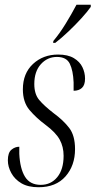

<svg xmlns="http://www.w3.org/2000/svg" viewBox="-20 -776 401 806"><path d="M142 10Q98 10 70 -6.5Q42 -23 27.5 -49.5Q13 -76 13 -103Q13 -135 28 -147.5Q43 -160 61 -160Q61 -152 61 -144.5Q61 -137 61 -130Q64 -68 85 -34Q106 0 151 0Q194 0 220.5 -32.5Q247 -65 247 -122Q247 -160 230.5 -190Q214 -220 171 -252Q132 -281 104 -314Q76 -347 76 -401Q76 -468 118.5 -507.5Q161 -547 224 -547Q265 -547 290 -532Q315 -517 326 -494Q337 -471 337 -446Q337 -419 324 -407Q311 -395 289 -395Q289 -404 289 -413Q289 -422 289 -430Q287 -480 273 -508.5Q259 -537 219 -537Q179 -537 151.5 -506.5Q124 -476 124 -423Q124 -381 144.5 -356.5Q165 -332 205 -301Q246 -271 270.5 -239Q295 -207 295 -150Q295 -81 255 -35.5Q215 10 142 10ZM204 -604Q230 -635 255 -675.5Q280 -716 301 -756H361V-747Q347 -727 322 -699.5Q297 -672 267.5 -644Q238 -616 212 -596H203Z"/></svg>

Font: Noto Serif Display ExtraCondensed Light
Style: Italic
Weight: 300
Width: 2
Italic angle: -12°
Designer: Monotype Design Team
Foundry: Monotype Imaging Inc.
Version: Version 2.009